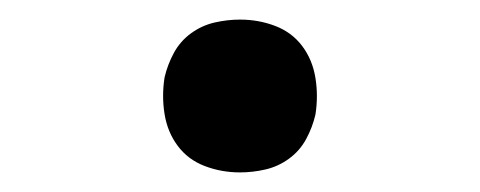

<svg xmlns="http://www.w3.org/2000/svg" viewBox="-20 -438 490 196"><path d="M225 -262Q206 -262 189 -268.5Q172 -275 161.5 -289Q151 -303 148 -321.5Q145 -340 148 -359Q151 -372 157.5 -384Q164 -396 175 -404Q186 -412 199 -415Q212 -418 225 -418Q244 -418 261 -411.5Q278 -405 288.5 -391Q299 -377 302 -358.5Q305 -340 302 -321Q299 -308 292.5 -296Q286 -284 275 -276Q264 -268 251 -265Q238 -262 225 -262Z"/></svg>

Font: Iosevka Etoile Oblique
Style: Regular
Weight: 400
Italic angle: -9°
Designer: Belleve Invis
Foundry: Belleve Invis
Version: Version 15.5.2; ttfautohint (v1.8.4)